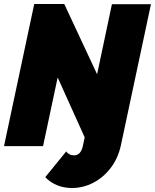

<svg xmlns="http://www.w3.org/2000/svg" viewBox="-23 -730 774 959"><path d="M336 209Q296 209 262 195Q228 181 203 155L308 26Q313 35 323.5 40.5Q334 46 347 46Q358 46 366.5 41Q375 36 381 26Q387 16 390 3L400 -44L265 -343L192 0H-3L148 -710H298L462 -359L536 -709H731L581 -5Q567 60 530.5 108Q494 156 443.5 182.5Q393 209 336 209Z"/></svg>

Font: Raleway Thin Black
Style: Italic
Weight: 900
Italic angle: -12°
Version: Version 4.026